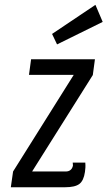

<svg xmlns="http://www.w3.org/2000/svg" viewBox="-20 -789 453 809"><path d="M102.1 -473.6H290.7L35.1 -66.4L25.6 0H253.6Q296.1 0 314.4 -13.9Q332.7 -27.9 337.9 -64.3Q339.1 -73.1 339.8 -82.4Q340.4 -91.6 339.4 -104H286.4Q287.7 -93.9 287.4 -92Q285.4 -80.1 277.6 -73.3Q269.9 -66.4 256.6 -66.4H115.3L371.1 -472.9L380 -539.3H111ZM220.4 -601.9 412.7 -696.7 382.1 -768.6 199.4 -646Z"/></svg>

Font: Secuela ExtLt
Style: Italic
Weight: 200
Italic angle: -8°
Designer: Fernando Haro
Foundry: deFharo
Version: Version 1.704